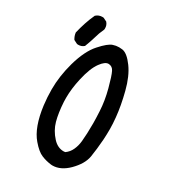

<svg xmlns="http://www.w3.org/2000/svg" viewBox="-193 -886 885 993"><g transform="rotate(30 250.0 -389.5)"><path d="M80.6 -331.5Q80.6 -410.6 104 -495.1Q129.9 -586.4 171.9 -633.3Q213.9 -680.7 239.3 -688.5Q255.9 -694.3 274.4 -694.3Q283.7 -694.3 293.9 -692.9Q324.2 -688.5 359.9 -639.6Q394.5 -592.3 414.3 -514.9Q434.1 -437.5 440.4 -372.6Q444.3 -334.5 444.3 -302.2Q444.3 -270 442.4 -240.7Q438 -180.2 430.2 -132.3Q421.9 -84.5 374 -36.6Q329.1 7.8 280.3 7.8Q275.4 7.8 272 7.3Q240.7 3.4 213.9 -7.8Q186 -19 152.3 -58.6Q102.1 -116.7 86.4 -238.8Q80.6 -285.6 80.6 -331.5ZM350.1 -178.2Q354.5 -220.7 354.5 -287.6Q354.5 -312 352.1 -357.4Q349.1 -418 331.8 -482.9Q314.5 -547.9 303.2 -570.3Q293.5 -590.8 272 -592.8Q270.5 -592.8 269.5 -592.8Q249 -592.8 225.1 -560.1Q198.2 -523.9 181.2 -448.2Q167 -385.3 167 -331.1Q167 -318.8 167.5 -307.1Q171.4 -242.2 183.8 -197Q196.3 -151.9 230 -115.2Q258.3 -84.5 293.9 -84.5Q298.8 -84.5 303.7 -85.4Q325.2 -100.6 335.9 -124.5Q347.2 -148.9 350.1 -178.2ZM121.1 -787.1Q124 -787.1 128.4 -786.6L149.9 -775.9L150.4 -774.9Q162.1 -761.7 162.1 -742.2Q162.1 -735.8 161.1 -733.9Q147.5 -705.1 139.2 -674.3Q129.9 -642.6 117.7 -611.8L116.7 -611.3Q103.5 -599.6 84 -599.6Q81.1 -599.6 76.7 -600.1L54.7 -611.3Q43.5 -628.9 41.5 -648.9Q49.3 -681.2 59.3 -711.7Q69.3 -742.2 83.5 -772.9L84.5 -773.4Q99.6 -787.1 121.1 -787.1Z"/></g></svg>

Font: Bakudai
Style: Medium
Weight: 500
Version: Version 1.48